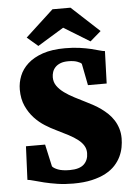

<svg xmlns="http://www.w3.org/2000/svg" viewBox="-64 -1026 743 1083"><g transform="rotate(-5 308.0 -484.0)"><path d="M58.6 -221.7H167L194.8 -96.2Q202.6 -85.4 227.1 -75.9Q251.5 -66.4 293.5 -66.4Q348.6 -66.4 373.8 -90.1Q398.9 -113.8 398.9 -153.8Q398.9 -176.8 387.9 -195.3Q377 -213.9 355.7 -230.5Q334.5 -247.1 304 -263.2Q273.4 -279.3 234.9 -297.9Q207 -311 175 -331.1Q143.1 -351.1 115.7 -380.4Q88.4 -409.7 70.1 -449.7Q51.8 -489.7 51.8 -543Q51.8 -582.5 66.7 -620.1Q81.5 -657.7 114.3 -687.5Q147 -717.3 199.2 -735.4Q251.5 -753.4 326.2 -753.4Q373 -753.4 409.7 -748Q446.3 -742.7 473.6 -736.1Q501 -729.5 519.5 -723.9Q538.1 -718.3 549.3 -717.8L543 -534.7H437L413.1 -657.2Q408.2 -664.6 388.4 -671.6Q368.7 -678.7 337.9 -678.7Q311 -678.7 293 -671.4Q274.9 -664.1 263.9 -652.3Q252.9 -640.6 248 -625.7Q243.2 -610.8 243.2 -595.7Q243.2 -568.4 258.3 -546.9Q273.4 -525.4 298.6 -507.1Q323.7 -488.8 356 -472.2Q388.2 -455.6 422.4 -438.5Q440.4 -429.7 460.7 -418.5Q481 -407.2 500.7 -393.1Q520.5 -378.9 538.6 -361.6Q556.6 -344.2 570.3 -322.8Q584 -301.3 592 -275.6Q600.1 -250 600.1 -219.2Q600.1 -195.3 595.2 -168.9Q590.3 -142.6 578.1 -116.9Q565.9 -91.3 544.7 -68.1Q523.4 -44.9 490.7 -27.3Q458 -9.8 412.6 0.7Q367.2 11.2 306.2 11.2Q258.8 11.2 217.5 4.9Q176.3 -1.5 143.3 -9.5Q110.4 -17.6 86.7 -24.4Q63 -31.2 50.3 -32.2ZM116.2 -832 274.9 -978.5H377L534.7 -832.5L473.1 -779.3L325.7 -869.6L177.7 -779.3Z"/></g></svg>

Font: Merriweather UltraBold
Style: Regular
Weight: 900
Designer: Eben Sorkin ( sorkintype@gmail.com )
Foundry: Eben Sorkin
Version: Version 1.570; ttfautohint (v1.3) -l 8 -r 32 -G 0 -x 0 -H 60